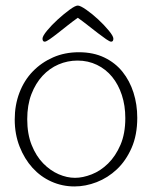

<svg xmlns="http://www.w3.org/2000/svg" viewBox="-20 -660 548 691"><path d="M474 -236Q474 -174 453.5 -127.5Q433 -81 400.5 -50.5Q368 -20 328 -4.5Q288 11 248 11Q204 11 165 -6.5Q126 -24 97 -56Q68 -88 50.5 -132.5Q33 -177 33 -230Q33 -282 50 -326.5Q67 -371 98 -403Q129 -435 171 -453.5Q213 -472 264 -472Q316 -472 355.5 -453Q395 -434 421 -401.5Q447 -369 460.5 -326.5Q474 -284 474 -236ZM259 -442Q223 -442 190.5 -428Q158 -414 133 -387Q108 -360 93 -321Q78 -282 78 -231Q78 -178 94 -138Q110 -98 135.5 -72Q161 -46 191 -33Q221 -20 250 -20Q278 -20 310 -32.5Q342 -45 369 -71.5Q396 -98 413.5 -138.5Q431 -179 431 -235Q431 -280 418.5 -318Q406 -356 383.5 -383.5Q361 -411 329 -426.5Q297 -442 259 -442ZM380 -510Q375 -510 362 -519Q349 -528 332 -541Q315 -554 296 -569Q277 -584 260 -596Q243 -584 224 -569Q205 -554 188.5 -541Q172 -528 159 -519Q146 -510 141 -510Q133 -510 133 -521Q133 -530 149.5 -550Q166 -570 188 -590Q210 -610 230.5 -625Q251 -640 260 -640Q269 -640 290.5 -625Q312 -610 333.5 -590Q355 -570 371.5 -550Q388 -530 388 -521Q388 -510 380 -510Z"/></svg>

Font: Life Savers
Style: Regular
Weight: 400
Designer: Pablo Impallari, Rodrigo Fuenzalida, Brenda Gallo
Foundry: Pablo Impallari, Rodrigo Fuenzalida, Brenda Gallo
Version: Version 3.001; ttfautohint (v0.95) -l 8 -r 50 -G 200 -x 14 -